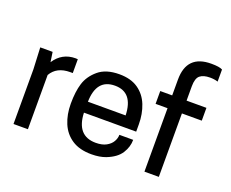

<svg xmlns="http://www.w3.org/2000/svg" viewBox="-129 -1027 1511 1254"><g transform="rotate(20 626.5 -400.0)"><path d="M162 0H62V-380L55 -530H141L151 -462Q203 -542 297 -542L312 -541V-445H294Q201 -445 162 -377Z M607 12Q524 12 471 -23Q418 -58 393 -118Q368 -178 368 -253Q368 -337 386 -395Q404 -453 456.5 -497.5Q509 -542 602 -542Q682 -542 733 -506.5Q784 -471 808 -410.5Q832 -350 832 -277V-227H469Q475 -68 608 -68Q652 -68 680.5 -83.5Q709 -99 722.5 -122.5Q736 -146 736 -170H832Q832 -121 803.5 -76Q775 -31 706 -4Q664 12 607 12ZM731 -303Q726 -462 600 -462Q472 -462 469 -303Z M1072 0H972V-441H889V-530H972V-640Q972 -812 1142 -812Q1199 -812 1220 -800V-716Q1196 -724 1165 -724Q1119 -724 1095.5 -704.5Q1072 -685 1072 -629V-530H1210V-441H1072Z"/></g></svg>

Font: Tanohe Sans Medium
Style: Regular
Weight: 500
Designer: Village Type and Design LLC
Foundry: Cooper Hewitt Smithsonian Design Museum
Version: Version 1.00;September 29, 2021;FontCreator 13.0.0.2655 64-b